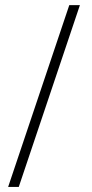

<svg xmlns="http://www.w3.org/2000/svg" viewBox="-20 -673 363 759"><path d="M295.9 -652.8 54.2 65.9H12.2L253.9 -652.8Z"/></svg>

Font: Linear Smooth Low Contrast
Style: Regular
Weight: 500
Designer: Philipp H. Poll, Flanker
Foundry: Philipp H. Poll, reworked by Flanker
Version: Version 1.010 | FøM Fix